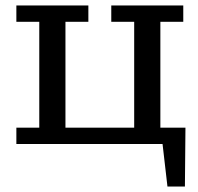

<svg xmlns="http://www.w3.org/2000/svg" viewBox="-20 -528 727 704"><path d="M388 -448V-508H652V-448H568V-60H660L658 156H594L576 0H40V-60H124V-448H40V-508H304V-448H220V-60H472V-448Z"/></svg>

Font: Source Serif 4 Caption
Style: Regular
Weight: 400
Designer: Frank Grießhammer
Foundry: Adobe Systems Incorporated
Version: Version 4.004;hotconv 1.0.117;makeotfexe 2.5.65602